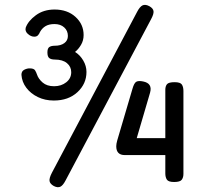

<svg xmlns="http://www.w3.org/2000/svg" viewBox="-20 -754 859 806"><path d="M206 27Q190 18 188 6Q186 -6 198 -29L556 -705Q567 -726 578.5 -731.5Q590 -737 607 -728Q623 -719 624.5 -707Q626 -695 614 -673L255 4Q244 25 233 30Q222 35 206 27ZM206 -332Q169 -332 139 -346.5Q109 -361 90.5 -385.5Q72 -410 70 -440Q70 -455 81.5 -461Q93 -467 104 -467Q122 -467 127 -459Q132 -451 135 -442Q141 -423 159 -407.5Q177 -392 207 -392Q237 -392 258 -408.5Q279 -425 279 -451Q279 -474 261 -489Q243 -504 210 -504Q195 -504 187 -510Q179 -516 179 -534Q179 -551 187 -556.5Q195 -562 210 -562Q235 -562 250 -573Q265 -584 265 -603Q265 -625 249.5 -639Q234 -653 209 -653Q186 -653 171.5 -644.5Q157 -636 148 -620Q145 -612 139.5 -606Q134 -600 124 -600Q110 -600 97 -611.5Q84 -623 88 -638Q98 -666 130.5 -690Q163 -714 209 -714Q263 -714 297 -683Q331 -652 331 -607Q331 -584 320 -565.5Q309 -547 295 -536Q316 -523 329.5 -500Q343 -477 343 -452Q343 -402 305 -367Q267 -332 206 -332ZM711 10Q687 10 680.5 0Q674 -10 674 -26V-103H504Q468 -103 468 -140Q468 -145 469 -151Q470 -157 472 -164L536 -381Q543 -406 552.5 -411Q562 -416 581 -412Q621 -404 610 -365L554 -174H674V-377Q674 -392 681 -400.5Q688 -409 713 -409Q737 -409 743.5 -399Q750 -389 750 -372V-24Q750 -9 743 0.5Q736 10 711 10Z"/></svg>

Font: Fredoka
Style: Regular
Weight: 400
Designer: Ben Nathan
Foundry: Milena B. Brandão, Ben Nathan
Version: Version 2.001